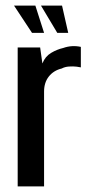

<svg xmlns="http://www.w3.org/2000/svg" viewBox="-20 -664 311 684"><path d="M43 0V-495H123L131 -438Q141 -463 162 -475.5Q183 -488 205 -493Q236 -504 268 -497V-424Q265 -425 253 -426.5Q241 -428 226 -427Q211 -426 200 -420Q171 -413 154 -391.5Q137 -370 137 -338V0ZM223 -547H184L126 -644H201ZM137 -547H94L30 -644H106Z"/></svg>

Font: Alumni Sans SemiBold
Style: Regular
Weight: 600
Designer: Robert E. Leuschke
Foundry: Robert E. Leuschke
Version: Version 1.018